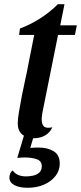

<svg xmlns="http://www.w3.org/2000/svg" viewBox="-20 -629 381 902"><path d="M132.8 20.8Q105.3 20.8 84.3 2.8Q63.3 -15.2 63.3 -49.3Q63.3 -69.3 69.4 -105.5Q75.5 -141.7 83.5 -183Q91.5 -224.3 100 -261.8Q108.5 -299.3 112.3 -321.7L140.7 -465H69.7L73.7 -495Q122.3 -513 169 -542.8Q215.7 -572.7 251.8 -609.3H283L263 -510H341L332 -465H252.7L184.2 -124.7Q180.7 -109.2 178.7 -96.7Q176.7 -84.2 175.8 -73Q175 -45.7 186.2 -35.2Q197.3 -24.8 225.8 -31Q217.3 -12.3 203.4 -0.9Q189.5 10.5 171.9 15.7Q154.3 20.8 132.8 20.8ZM109.7 253.2Q71.3 253.2 47.8 240.8Q24.2 228.3 24.2 205Q24.2 196 27.9 186.6Q31.7 177.2 39.8 171.7Q48.2 185 64.2 192.3Q80.3 199.7 103 199.7Q119 199.7 136 196Q153 192.3 164.7 181.6Q176.3 170.8 176.3 151.8Q176.3 127.2 152.6 119Q128.8 110.8 97.7 110.8Q88 110.8 79.2 111.3Q70.5 111.8 61.2 112.8L98.2 -11H144.8L122.2 66Q129.5 65 141.3 64.6Q153.2 64.2 161.8 64.2Q203.7 64.2 232.2 81.6Q260.7 99 260.7 139.7Q260.7 172.3 240.5 198.1Q220.3 223.8 186.4 238.5Q152.5 253.2 109.7 253.2Z"/></svg>

Font: Sansita Swashed Light
Style: Regular
Weight: 300
Designer: Pablo Cosgaya
Foundry: Omnibus-Type
Version: Version 1.003